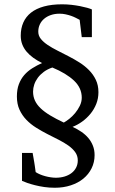

<svg xmlns="http://www.w3.org/2000/svg" viewBox="-20 -757 540 899"><path d="M362.8 -299.8Q362.8 -345.2 326.7 -379.4Q290.5 -413.6 225.1 -440.9Q202.1 -433.1 185.3 -420.7Q168.5 -408.2 157.2 -393.1Q146 -377.9 140.4 -361.3Q134.8 -344.7 134.8 -328.1Q134.8 -305.2 143.6 -286.1Q152.3 -267.1 170.2 -250Q188 -232.9 215.1 -216.6Q242.2 -200.2 278.8 -183.1Q289.6 -189 304.2 -200.4Q318.8 -211.9 331.8 -227.5Q344.7 -243.2 353.8 -261.7Q362.8 -280.3 362.8 -299.8ZM440.9 -325.2Q440.9 -295.9 430.7 -270.3Q420.4 -244.6 403.3 -223.9Q386.2 -203.1 364.5 -187.5Q342.8 -171.9 319.8 -163.1Q341.8 -152.8 360.6 -140.1Q379.4 -127.4 393.3 -111.1Q407.2 -94.7 415 -74.7Q422.9 -54.7 422.9 -30.8Q422.9 2.9 408.9 31Q395 59.1 370.4 79.3Q345.7 99.6 311.5 110.8Q277.3 122.1 236.8 122.1Q210.9 122.1 187.3 118.7Q163.6 115.2 143.6 110.1Q123.5 105 107.9 99.6Q92.3 94.2 83 89.8V-41H132.8Q134.3 -31.7 135.3 -26.4Q136.2 -21 137 -16.8Q137.7 -12.7 138.4 -8.3Q139.2 -3.9 140.4 2.9Q141.6 9.8 143.1 20.5Q144.5 31.2 147 48.8Q155.8 54.7 167.5 59.6Q179.2 64.5 191.9 67.9Q204.6 71.3 217.3 73.2Q230 75.2 241.2 75.2Q263.2 75.2 282 69.6Q300.8 64 314.7 53.5Q328.6 43 336.4 27.8Q344.2 12.7 344.2 -5.9Q344.2 -27.8 332 -44.7Q319.8 -61.5 299.8 -75.7Q279.8 -89.8 254.2 -102.8Q228.5 -115.7 201.7 -129.4Q174.8 -143.1 149.2 -159.2Q123.5 -175.3 103.5 -196Q83.5 -216.8 71.3 -243.4Q59.1 -270 59.1 -305.2Q59.1 -338.4 68.4 -362.8Q77.6 -387.2 93.5 -405.5Q109.4 -423.8 130.9 -437.3Q152.3 -450.7 176.8 -461.9Q154.3 -473.1 136 -486.3Q117.7 -499.5 104.5 -515.1Q91.3 -530.8 84.2 -549.3Q77.1 -567.9 77.1 -589.8Q77.1 -624 89.1 -651.4Q101.1 -678.7 125.2 -697.8Q149.4 -716.8 185.8 -726.8Q222.2 -736.8 271 -736.8Q293 -736.8 314.5 -734.4Q335.9 -731.9 354.7 -728.3Q373.5 -724.6 388.2 -720.5Q402.8 -716.3 410.2 -712.9V-583H362.8L353 -664.1Q344.7 -668.5 334.7 -673.6Q324.7 -678.7 312.7 -682.9Q300.8 -687 287.4 -689.9Q273.9 -692.9 258.8 -692.9Q236.3 -692.9 218 -686.5Q199.7 -680.2 186.5 -668.9Q173.3 -657.7 166.3 -642.3Q159.2 -627 159.2 -608.9Q159.2 -589.8 171.4 -574.7Q183.6 -559.6 203.4 -546.4Q223.1 -533.2 248.3 -520.5Q273.4 -507.8 300 -494.1Q326.7 -480.5 351.8 -464.6Q377 -448.7 396.7 -428.7Q416.5 -408.7 428.7 -383.3Q440.9 -357.9 440.9 -325.2Z"/></svg>

Font: Charis SIL Viet
Style: Regular
Weight: 400
Foundry: SIL International
Version: Version 5.000